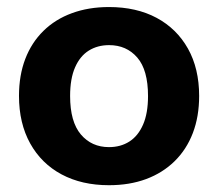

<svg xmlns="http://www.w3.org/2000/svg" viewBox="-20 -521 626 551"><path d="M292.7 10.5Q214.8 10.5 156.8 -20.5Q98.8 -51.5 66.6 -109.4Q34.5 -167.3 34.5 -245.8Q34.5 -304.8 52.5 -351.8Q70.5 -398.8 104.6 -432.3Q138.7 -465.8 186.4 -483.2Q234.2 -500.8 292.7 -500.8Q371.5 -500.8 429.4 -469.8Q487.2 -438.8 519.4 -381.5Q551.5 -324.2 551.5 -245.6Q551.5 -186.6 533.4 -139.2Q515.2 -91.8 481 -58.3Q446.8 -24.8 399.3 -7.1Q351.8 10.5 292.7 10.5ZM292.7 -98.8Q326.3 -98.8 351.4 -114.9Q376.5 -131 390.6 -163.5Q404.8 -196 404.8 -245.4Q404.8 -320.2 373.9 -355.9Q343 -391.5 293.1 -391.5Q260 -391.5 234.8 -375.8Q209.5 -360 195.4 -327.6Q181.2 -295.2 181.2 -245.6Q181.2 -171.5 212.1 -135.1Q243 -98.8 292.7 -98.8Z"/></svg>

Font: Nunito ExtraLight
Style: Regular
Weight: 200
Designer: Vernon Adams
Foundry: Vernon Adams
Version: Version 3.602;April 4, 2023;FontCreator 14.0.0.2856 64-bit